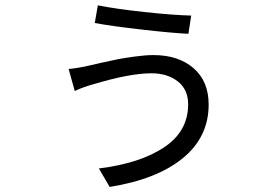

<svg xmlns="http://www.w3.org/2000/svg" viewBox="-20 -656 1040 731"><path d="M696.3 -258.8Q696.3 -315.4 656.7 -346.2Q617.2 -377 556.6 -377Q473.6 -377 331.1 -334Q295.9 -324.2 264.6 -309.6L241.2 -393.6Q264.6 -394.5 314.5 -405.3Q322.3 -407.2 363.3 -416.5Q404.3 -425.8 429.7 -430.7Q455.1 -435.5 494.6 -440.9Q534.2 -446.3 564.5 -446.3Q659.2 -446.3 716.8 -396.5Q774.4 -346.7 774.4 -257.8Q774.4 -133.8 675.3 -53.2Q576.2 27.3 397.5 55.7L356.4 -14.6Q513.7 -34.2 605 -95.2Q696.3 -156.2 696.3 -258.8ZM340.8 -568.4 352.5 -635.7Q419.9 -622.1 528.3 -610.4Q636.7 -598.6 708 -596.7L697.3 -527.3Q633.8 -530.3 519 -543.5Q404.3 -556.6 340.8 -568.4Z"/></svg>

Font: Gen Shin Gothic Monospace Regular
Style: Regular
Weight: 400
Designer: [Source Han Sans]
Ryoko NISHIZUKA  (kana & ideographs); Paul D. Hunt (Latin, Greek & Cyrillic); Wenlong ZHANG  (bopomofo
Version: Version 1.002.20150607